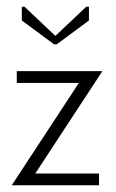

<svg xmlns="http://www.w3.org/2000/svg" viewBox="-20 -552 345 572"><path d="M141 -420 45 -491V-532H53L145 -445L237 -532H245V-491L149 -420ZM15 0 215 -305H30V-340H285L85 -35H275V0Z"/></svg>

Font: Glametrix
Style: Light
Weight: 300
Designer: gluk
Foundry: gluk
Version: Version 0.40